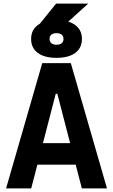

<svg xmlns="http://www.w3.org/2000/svg" viewBox="-20 -1043 626 1063"><path d="M182.1 -888.7 290.5 -1022.9H468.3L319.8 -888.7ZM13.7 0 213.9 -693.4H372.1L572.3 0H433.1L297.4 -523.9H288.6L152.8 0ZM114.7 -131.3V-250.5H466.3V-131.3ZM292.9 -722.7Q226.1 -722.7 189.2 -750.1Q152.3 -777.5 152.3 -827.2Q152.3 -877 189.3 -904.3Q226.2 -931.6 293.1 -931.6Q359.9 -931.6 396.7 -904.2Q433.6 -876.8 433.6 -827.1Q433.6 -777.3 396.6 -750Q359.7 -722.7 292.9 -722.7ZM292.7 -795.4Q311.5 -795.4 321.5 -803.7Q331.5 -812 331.5 -827.2Q331.5 -842.8 321.5 -851.1Q311.5 -859.4 292.7 -859.4Q274.4 -859.4 264.4 -851.1Q254.4 -842.8 254.4 -827.2Q254.4 -812 264.4 -803.7Q274.4 -795.4 292.7 -795.4Z"/></svg>

Font: Cascadia Mono
Style: Regular
Weight: 400
Monospace: yes
Designer: Aaron Bell
Foundry: Saja Typeworks
Version: Version 2404.023